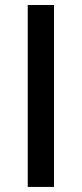

<svg xmlns="http://www.w3.org/2000/svg" viewBox="-20 -737 323 757"><path d="M192.9 0H89.4V-717.3H192.9Z"/></svg>

Font: Lato-Medium
Style: Regular
Weight: 500
Designer: Lukasz Dziedzic
Foundry: tyPoland Lukasz Dziedzic
Version: Version 2.006; 2014-01-15